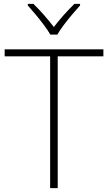

<svg xmlns="http://www.w3.org/2000/svg" viewBox="-20 -968 555 988"><path d="M277 0H238V-678H4V-714H512V-678H277ZM239 -790Q227 -811 206.5 -838.5Q186 -866 163.5 -893Q141 -920 123 -940V-948H152Q179 -922 207 -890Q235 -858 257 -829Q279 -858 307.5 -890Q336 -922 363 -948H392V-940Q374 -920 351 -893Q328 -866 307.5 -838.5Q287 -811 275 -790Z"/></svg>

Font: Noto Sans Devanagari ExtraLight
Style: Regular
Weight: 200
Designer: Jelle Bosma - Monotype Design Team
Foundry: Monotype Imaging Inc.
Version: Version 2.004; ttfautohint (v1.8.4.7-5d5b)